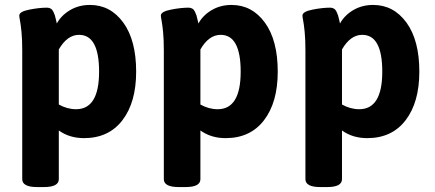

<svg xmlns="http://www.w3.org/2000/svg" viewBox="-20 -551 1759 777"><path d="M381 -261Q381 -410 300 -410Q252 -410 218 -351V-128Q252 -109 288 -109Q381 -109 381 -261ZM531 -261Q531 -137 475.5 -64.5Q420 8 320 8Q261 8 218 -23V174Q218 206 158 206H130Q70 206 70 174V-347Q70 -391 67 -421.5Q64 -452 61 -467Q58 -482 58 -488Q58 -504 98.5 -512Q139 -520 170 -520Q179 -520 185.5 -516Q192 -512 196 -503.5Q200 -495 202 -489Q204 -483 206.5 -471Q209 -459 210 -456Q228 -489 263.5 -510Q299 -531 344 -531Q427 -531 479 -459.5Q531 -388 531 -261Z M954 -261Q954 -410 873 -410Q825 -410 791 -351V-128Q825 -109 861 -109Q954 -109 954 -261ZM1104 -261Q1104 -137 1048.5 -64.5Q993 8 893 8Q834 8 791 -23V174Q791 206 731 206H703Q643 206 643 174V-347Q643 -391 640 -421.5Q637 -452 634 -467Q631 -482 631 -488Q631 -504 671.5 -512Q712 -520 743 -520Q752 -520 758.5 -516Q765 -512 769 -503.5Q773 -495 775 -489Q777 -483 779.5 -471Q782 -459 783 -456Q801 -489 836.5 -510Q872 -531 917 -531Q1000 -531 1052 -459.5Q1104 -388 1104 -261Z M1527 -261Q1527 -410 1446 -410Q1398 -410 1364 -351V-128Q1398 -109 1434 -109Q1527 -109 1527 -261ZM1677 -261Q1677 -137 1621.5 -64.5Q1566 8 1466 8Q1407 8 1364 -23V174Q1364 206 1304 206H1276Q1216 206 1216 174V-347Q1216 -391 1213 -421.5Q1210 -452 1207 -467Q1204 -482 1204 -488Q1204 -504 1244.5 -512Q1285 -520 1316 -520Q1325 -520 1331.5 -516Q1338 -512 1342 -503.5Q1346 -495 1348 -489Q1350 -483 1352.5 -471Q1355 -459 1356 -456Q1374 -489 1409.5 -510Q1445 -531 1490 -531Q1573 -531 1625 -459.5Q1677 -388 1677 -261Z"/></svg>

Font: mmAsap
Style: Bold
Weight: 700
Designer: Pablo Cosgaya
Foundry: Omnibus-Type
Version: Version 1.001